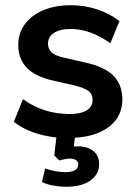

<svg xmlns="http://www.w3.org/2000/svg" viewBox="-20 -521 525 736"><path d="M267 7 263 41Q269 40 280 40Q316 40 338 58Q360 76 360 109Q360 147 326.5 171Q293 195 233 195Q211 195 185.5 190.5Q160 186 141 177L153 125Q196 139 231 139Q254 139 267 131.5Q280 124 280 109Q280 99 271.5 93Q263 87 247 87Q233 87 207 94L188 75L196 6Q96 -5 33 -54L68 -141Q146 -84 247 -84Q290 -84 312.5 -98Q335 -112 335 -138Q335 -160 319.5 -172Q304 -184 264 -194L184 -212Q116 -227 83 -261Q50 -295 50 -349Q50 -394 75.5 -428.5Q101 -463 146.5 -482Q192 -501 252 -501Q304 -501 352.5 -485Q401 -469 438 -440L403 -355Q327 -410 251 -410Q210 -410 187 -395Q164 -380 164 -353Q164 -333 178.5 -320Q193 -307 225 -300L308 -281Q381 -265 415 -230.5Q449 -196 449 -140Q449 -76 400.5 -37Q352 2 267 7Z"/></svg>

Font: wassup Sans
Style: Bold
Weight: 700
Version: Version 2.001